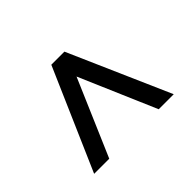

<svg xmlns="http://www.w3.org/2000/svg" viewBox="-112 -770 840 840"><g transform="rotate(45 308.0 -350.0)"><path d="M543 -103.5 73 -308.5V-389.5L543 -596V-503L187.5 -350L543 -197Z"/></g></svg>

Font: Overpass Mono Light Medium
Style: Regular
Weight: 500
Monospace: yes
Version: Version 4.000